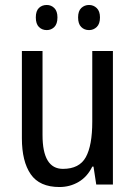

<svg xmlns="http://www.w3.org/2000/svg" viewBox="-20 -742 545 772"><path d="M434 -537V0H367L356 -72H351Q331 -31 296 -10.5Q261 10 219 10Q139 10 103.5 -41.5Q68 -93 68 -186V-537H151V-199Q151 -63 233 -63Q299 -63 325 -110Q351 -157 351 -253V-537ZM124 -672Q124 -698 136.5 -710Q149 -722 168 -722Q186 -722 198.5 -709.5Q211 -697 211 -672Q211 -646 198.5 -633.5Q186 -621 168 -621Q149 -621 136.5 -633.5Q124 -646 124 -672ZM294 -672Q294 -698 307 -710Q320 -722 338 -722Q356 -722 369 -709.5Q382 -697 382 -672Q382 -646 369 -633.5Q356 -621 338 -621Q319 -621 306.5 -633.5Q294 -646 294 -672Z"/></svg>

Font: Noto Sans Hebrew Condensed
Style: Regular
Weight: 400
Width: 3
Designer: Monotype Design Team
Foundry: Monotype Imaging Inc.
Version: Version 2.004; ttfautohint (v1.8.4.7-5d5b)